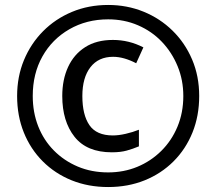

<svg xmlns="http://www.w3.org/2000/svg" viewBox="-20 -744 872 774"><path d="M431 -130Q330 -130 280.5 -192.5Q231 -255 231 -357Q231 -423 254.5 -474Q278 -525 323.5 -554Q369 -583 435 -583Q500 -583 558 -553L529 -489Q479 -515 436 -515Q377 -515 344.5 -473Q312 -431 312 -357Q312 -281 340.5 -239.5Q369 -198 435 -198Q458 -198 486.5 -204.5Q515 -211 540 -221V-154Q516 -144 491 -137Q466 -130 431 -130ZM416 10Q336 10 269 -17Q202 -44 152.5 -93.5Q103 -143 76 -210Q49 -277 49 -357Q49 -435 76.5 -501.5Q104 -568 153.5 -618Q203 -668 270 -696Q337 -724 416 -724Q492 -724 558.5 -697Q625 -670 675.5 -620.5Q726 -571 754.5 -504Q783 -437 783 -357Q783 -277 756 -210Q729 -143 679.5 -93.5Q630 -44 563 -17Q496 10 416 10ZM416 -49Q479 -49 533.5 -71.5Q588 -94 630 -135.5Q672 -177 695.5 -233.5Q719 -290 719 -357Q719 -421 696 -477Q673 -533 632.5 -575.5Q592 -618 536.5 -642Q481 -666 416 -666Q329 -666 259.5 -626Q190 -586 151 -516.5Q112 -447 112 -357Q112 -291 134 -235Q156 -179 197 -137.5Q238 -96 293.5 -72.5Q349 -49 416 -49Z"/></svg>

Font: Noto Sans Sundanese SemiBold
Style: Regular
Weight: 600
Version: Version 2.003